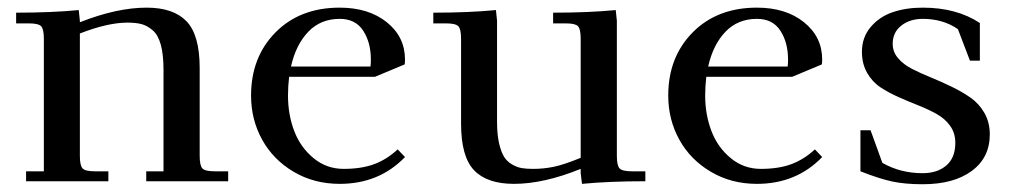

<svg xmlns="http://www.w3.org/2000/svg" viewBox="-20 -472 2643 500"><path d="M22 -411.1V-439Q115.2 -439 185.1 -445.8L188 -418V-414.1Q284.7 -452.1 361.8 -452.1Q431.6 -452.1 465.8 -416.5Q500 -380.9 500 -294.9V-65.9Q500 -41 507.1 -33.4Q514.2 -25.9 539.1 -25.9H574.2V0H360.8V-25.9H405.8V-290Q405.8 -330.1 398.7 -355.7Q391.6 -381.3 377.4 -393.3Q363.3 -405.3 348.6 -409.2Q334 -413.1 312 -413.1Q260.7 -413.1 188 -384.8V-65.9Q188 -41 195.1 -33.4Q202.1 -25.9 227.1 -25.9H262.2V0H47.9V-25.9H94.2V-371.1Q94.2 -396 87.2 -403.6Q80.1 -411.1 55.2 -411.1Z M633.8 -223.1Q633.8 -323.2 697.5 -387.7Q761.2 -452.1 864.7 -452.1Q939.9 -452.1 987.3 -414.1Q1034.7 -376 1034.7 -316.9Q1034.7 -308.1 1033.7 -304.2L956.5 -272H732.9Q730 -247.6 730 -223.1Q730 -173.3 746.3 -130.6Q762.7 -87.9 796.6 -60.1Q830.6 -32.2 875 -32.2Q920.9 -32.2 954.1 -44.4Q987.3 -56.6 1015.6 -83L1034.7 -63Q967.3 6.8 864.7 6.8Q797.9 6.8 744.6 -24.7Q691.4 -56.2 662.6 -108.4Q633.8 -160.6 633.8 -223.1ZM737.8 -298.8H944.8Q945.8 -304.7 945.8 -316.9Q945.8 -361.3 925.8 -392.1Q905.8 -422.9 864.7 -422.9Q814.9 -422.9 782.7 -389.2Q750.5 -355.5 737.8 -298.8Z M1108.4 -411.1V-439Q1201.7 -439 1271.5 -445.8L1274.4 -418V-154.8Q1274.4 -122.6 1279.5 -99.6Q1284.7 -76.7 1292.7 -63.7Q1300.8 -50.8 1314 -43.5Q1327.1 -36.1 1339.1 -34.2Q1351.1 -32.2 1368.7 -32.2Q1395.5 -32.2 1421.9 -37.6Q1448.2 -43 1492.2 -61V-371.1Q1492.2 -396.5 1485.1 -403.8Q1478 -411.1 1453.6 -411.1H1420.4V-439Q1513.7 -439 1583.5 -445.8L1586.4 -418V-65.9Q1586.4 -41 1593.5 -33.4Q1600.6 -25.9 1625.5 -25.9H1660.6V0Q1565.9 0 1495.6 6.8L1492.2 -21V-32.2Q1396 6.8 1318.4 6.8Q1248.5 6.8 1214.6 -28.6Q1180.7 -64 1180.7 -149.9V-371.1Q1180.7 -396 1173.6 -403.6Q1166.5 -411.1 1141.6 -411.1Z M1720.2 -223.1Q1720.2 -323.2 1783.9 -387.7Q1847.7 -452.1 1951.2 -452.1Q2026.4 -452.1 2073.7 -414.1Q2121.1 -376 2121.1 -316.9Q2121.1 -308.1 2120.1 -304.2L2043 -272H1819.3Q1816.4 -247.6 1816.4 -223.1Q1816.4 -173.3 1832.8 -130.6Q1849.1 -87.9 1883.1 -60.1Q1917 -32.2 1961.4 -32.2Q2007.3 -32.2 2040.5 -44.4Q2073.7 -56.6 2102.1 -83L2121.1 -63Q2053.7 6.8 1951.2 6.8Q1884.3 6.8 1831.1 -24.7Q1777.8 -56.2 1749 -108.4Q1720.2 -160.6 1720.2 -223.1ZM1824.2 -298.8H2031.2Q2032.2 -304.7 2032.2 -316.9Q2032.2 -361.3 2012.2 -392.1Q1992.2 -422.9 1951.2 -422.9Q1901.4 -422.9 1869.1 -389.2Q1836.9 -355.5 1824.2 -298.8Z M2220.7 -25.9V-132.8H2247.1L2277.8 -47.9Q2324.7 -21 2382.8 -21Q2420.9 -21 2444.3 -41Q2467.8 -61 2467.8 -100.1Q2467.8 -125.5 2454.3 -144.3Q2440.9 -163.1 2419.4 -175Q2397.9 -187 2372.1 -197.3Q2346.2 -207.5 2320.3 -219Q2294.4 -230.5 2272.9 -244.6Q2251.5 -258.8 2238 -282.5Q2224.6 -306.2 2224.6 -336.9Q2224.6 -375 2247.6 -401.9Q2270.5 -428.7 2305.2 -440.4Q2339.8 -452.1 2382.8 -452.1Q2471.2 -452.1 2531.7 -412.1V-314H2505.9L2474.6 -396Q2436 -422.9 2382.8 -422.9Q2349.6 -422.9 2327.1 -405.3Q2304.7 -387.7 2304.7 -357.9Q2304.7 -336.9 2318.6 -320.6Q2332.5 -304.2 2355 -292.7Q2377.4 -281.2 2404.3 -270.3Q2431.2 -259.3 2458 -246.3Q2484.9 -233.4 2507.3 -217.8Q2529.8 -202.1 2543.7 -177.7Q2557.6 -153.3 2557.6 -122.1Q2557.6 -61.5 2510.7 -26.9Q2463.9 7.8 2382.8 7.8Q2336.9 7.8 2303.7 0.7Q2270.5 -6.3 2220.7 -25.9Z"/></svg>

Font: Dihjauti S
Style: Bold
Weight: 700
Designer: T. Christopher White
Version: Version 3.0.0